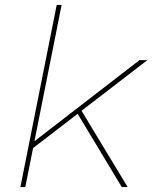

<svg xmlns="http://www.w3.org/2000/svg" viewBox="-20 -762 620 782"><path d="M107 -153 109 -178 548 -517H580L311 -310L297 -299ZM63 0 211 -742H231L83 0ZM476 0 293 -304 309 -316 500 0Z"/></svg>

Font: Montserrat Thin Thin
Style: Italic
Weight: 250
Italic angle: -11.3°
Version: Version 9.000